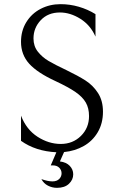

<svg xmlns="http://www.w3.org/2000/svg" viewBox="-20 -720 568 923"><path d="M254 183Q231 183 210.5 172.5Q190 162 179 141Q210 152 232 152Q253 152 264.5 140.5Q276 129 276 113Q276 98 265 86.5Q254 75 233 75H224L251 12Q151 7 81 -43V-164Q107 -97 160.5 -62.5Q214 -28 272 -28Q330 -28 369 -66.5Q408 -105 408 -162Q408 -200 392.5 -227Q377 -254 343 -277.5Q309 -301 247 -330Q160 -370 120.5 -413.5Q81 -457 81 -519Q81 -572 106.5 -613.5Q132 -655 175.5 -677.5Q219 -700 271 -700Q316 -700 359 -687.5Q402 -675 439 -652V-544Q415 -599 366.5 -629.5Q318 -660 268 -660Q211 -660 176 -623Q141 -586 141 -535Q141 -498 162 -471.5Q183 -445 213.5 -427Q244 -409 299 -383Q355 -356 391 -333Q427 -310 451 -273Q475 -236 475 -183Q475 -127 450 -84.5Q425 -42 382.5 -18Q340 6 288 11L268 56Q299 60 315.5 77.5Q332 95 332 118Q332 144 311.5 163.5Q291 183 254 183Z"/></svg>

Font: BellefairVN
Style: Regular
Weight: 400
Designer: Nick Shinn, Liron Lavi Turkenic
Foundry: Shinntype
Version: Version 1.003